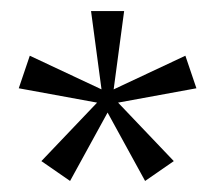

<svg xmlns="http://www.w3.org/2000/svg" viewBox="-20 -760 390 348"><path d="M55 -468 156 -574 14 -600 34 -659 164 -598 145 -740H205L186 -598L316 -659L336 -600L194 -574L295 -468L243 -432L175 -556L107 -432Z"/></svg>

Font: Spectral
Style: Regular
Weight: 400
Designer: Jean-Baptiste Levee
Foundry: Production Type
Version: Version 1.002